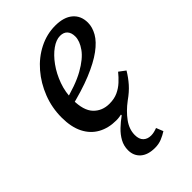

<svg xmlns="http://www.w3.org/2000/svg" viewBox="-222 -588 902 902"><g transform="rotate(-45 228.5 -137.0)"><path d="M253 232Q206 232 180.5 209.5Q155 187 155 150Q155 121 168.5 96.5Q182 72 203.5 51.5Q225 31 250 13V8Q246 9 236.5 10.5Q227 12 215 12Q164 12 125 -9.5Q86 -31 64.5 -73.5Q43 -116 43 -179Q43 -244 66 -303Q89 -362 128.5 -408Q168 -454 219.5 -480Q271 -506 327 -506Q384 -506 415 -479.5Q446 -453 446 -407Q446 -377 428.5 -346Q411 -315 371 -285.5Q331 -256 265.5 -229Q200 -202 103 -179L101 -218Q197 -241 253 -272.5Q309 -304 333.5 -338.5Q358 -373 358 -403Q358 -428 345.5 -442Q333 -456 309 -456Q283 -456 253.5 -435Q224 -414 198 -378Q172 -342 155.5 -296.5Q139 -251 139 -201Q139 -130 169.5 -98Q200 -66 248 -66Q280 -66 304 -77Q328 -88 347.5 -106Q367 -124 383 -144L415 -120Q397 -90 375 -65Q353 -40 319 -16Q279 14 253.5 49Q228 84 228 122Q228 150 242.5 164Q257 178 281 178Q291 178 301.5 175.5Q312 173 322 169L336 204Q319 215 298.5 223.5Q278 232 253 232Z"/></g></svg>

Font: Source Serif 4 Medium
Style: Italic
Weight: 500
Italic angle: -12°
Designer: Frank Grießhammer
Foundry: Adobe Systems Incorporated
Version: Version 4.004;hotconv 1.0.116;makeotfexe 2.5.65601